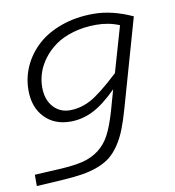

<svg xmlns="http://www.w3.org/2000/svg" viewBox="-80 -539 774 849"><g transform="rotate(-10 307.0 -114.5)"><path d="M397 -28.8 423.8 -124Q365.2 -65.4 316.2 -40.8Q267.1 -16.1 213.9 -16.1Q142.1 -16.1 98.1 -62Q54.2 -107.9 54.2 -184.1Q54.2 -241.7 77.9 -293Q101.6 -344.2 144.8 -383.3Q188 -422.4 252.7 -445.1Q317.4 -467.8 395 -467.8Q479 -467.8 569.8 -425.8L458 -32.2Q442.9 21.5 428.2 58.6Q413.6 95.7 393.6 125.2Q373.5 154.8 351.3 172.6Q329.1 190.4 295.9 203.4Q262.7 216.3 224.6 222.4Q186.5 228.5 131.8 231.9L17.1 238.8V188L126 182.1Q191.9 178.7 232.9 168.9Q273.9 159.2 306.2 135Q338.4 110.8 358.4 72.8Q378.4 34.7 397 -28.8ZM116.2 -187Q116.2 -131.8 145.5 -98.9Q174.8 -65.9 220.2 -65.9Q268.1 -65.9 314 -90.3Q359.9 -114.7 443.8 -192.9L502.9 -397.9Q454.6 -418 398.9 -418Q342.8 -418 295.2 -404.1Q247.6 -390.1 215.1 -366.9Q182.6 -343.8 159.9 -313.5Q137.2 -283.2 126.7 -251.2Q116.2 -219.2 116.2 -187Z"/></g></svg>

Font: IntelOne Mono Light
Style: Italic
Weight: 300
Italic angle: -16°
Designer: Fred Shallcrass
Foundry: Frere-Jones Type LLC
Version: Version 1.200;hotconv 1.1.0;makeotfexe 2.6.0;FJTRelease1.2